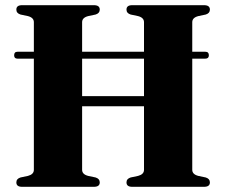

<svg xmlns="http://www.w3.org/2000/svg" viewBox="-20 -720 872 740"><path d="M296.5 -65.5Q296.5 -48 320 -42L348.5 -36Q364.5 -31 364.5 -17Q364.5 0 342 0H65Q43 0 43 -17Q43 -31 59 -36L87.5 -42Q110.5 -48 110.5 -65.5V-494H47Q34.5 -494 34.5 -507Q34.5 -520.5 47.5 -520.5H110.5V-634.5Q110.5 -652 87.5 -658L59 -664Q43 -669 43 -683Q43 -700 65 -700H342Q364.5 -700 364.5 -683Q364.5 -669 348.5 -664L320 -658Q296.5 -652 296.5 -634.5V-520.5H535V-634.5Q535 -652 512 -658L483.5 -664Q467.5 -669 467.5 -683Q467.5 -700 489.5 -700H766.5Q789 -700 789 -683Q789 -669 773 -664L744.5 -658Q721 -652 721 -634.5V-520.5H771.5Q785 -520.5 785 -507Q785 -494 771.5 -494H721V-65.5Q721 -48 744.5 -42L773 -36Q789 -31 789 -17Q789 0 766.5 0H489.5Q467.5 0 467.5 -17Q467.5 -31 483.5 -36L512 -42Q535 -48 535 -65.5V-310.5H296.5ZM296.5 -349.5H535V-494H296.5Z"/></svg>

Font: Fraunces 72pt
Style: Bold
Weight: 700
Version: Version 1.000;[b76b70a41]